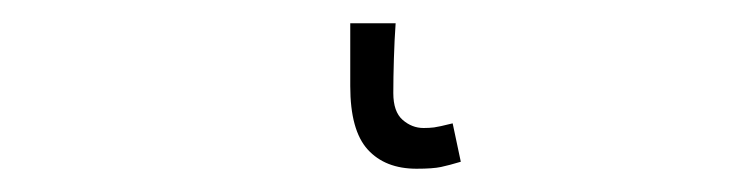

<svg xmlns="http://www.w3.org/2000/svg" viewBox="-20 46 640 165"><path d="M338 191Q311 191 296 174.5Q281 158 281 120V66H320Q319 80 318.5 96.5Q318 113 318 126Q318 142 326 149Q334 156 344 156Q349 156 353 155.5Q357 155 369 152L376 185Q366 188 359 189.5Q352 191 338 191Z"/></svg>

Font: Source Code Pro Light
Style: Regular
Weight: 300
Monospace: yes
Designer: Paul D. Hunt, Teo Tuominen
Foundry: Adobe Systems Incorporated
Version: Version 2.030;PS 1.000;hotconv 16.6.51;makeotf.lib2.5.65220